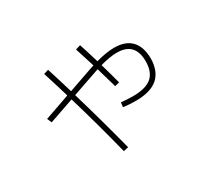

<svg xmlns="http://www.w3.org/2000/svg" viewBox="-117 -792 1098 998"><g transform="rotate(-30 432.0 -292.5)"><path d="M481.4 -197.3 484.4 -224.6Q523.4 -220.7 554.7 -220.7Q631.8 -220.7 667.5 -250.7Q703.1 -280.8 703.1 -345.7Q703.1 -459 594.7 -459Q553.7 -459 494.1 -442.4Q512.2 -380.4 528.3 -319.3L501 -312.5Q488.8 -356.9 465.8 -434.1L444.3 -426.8L297.4 -376Q350.6 -196.3 400.4 -3.9L371.1 2.9Q325.2 -180.2 270 -366.2L121.1 -314.5L109.4 -341.8L261.2 -395Q242.2 -460 212.9 -551.8L241.2 -560.5Q264.2 -489.3 289.1 -404.3L434.6 -455.1L457 -462.4Q441.4 -513.7 419.9 -579.1L449.2 -587.9Q463.9 -543.9 485.8 -470.7Q548.8 -488.3 595.7 -488.3Q663.1 -488.3 697.8 -451.9Q732.4 -415.5 733.4 -345.7Q732.4 -268.6 688.7 -230.5Q645 -192.4 556.6 -192.4Q514.6 -192.4 481.4 -197.3Z"/></g></svg>

Font: Pretendard GOV Thin
Style: Regular
Weight: 100
Designer: Base glyphs from Inter by Rasmus Andersson; Hangeul glyphs from Noto Sans CJK(Source Han Sans) by Jang Soo-young and Kan
Foundry: Kil Hyung-jin
Version: Version 1.309